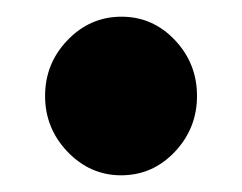

<svg xmlns="http://www.w3.org/2000/svg" viewBox="-20 -404 290 230"><path d="M125 -194Q88 -194 61 -222.1Q34 -250.3 34 -289Q34 -328 61 -356Q88 -384 125.5 -384Q163 -384 189.5 -356Q216 -328 216 -289Q216 -250.3 189.4 -222.1Q162.8 -194 125 -194Z"/></svg>

Font: Red Hat Text VF
Style: Regular
Weight: 400
Designer: Pentagram, MCKL
Foundry: Pentagram, MCKL
Version: Version 1.023